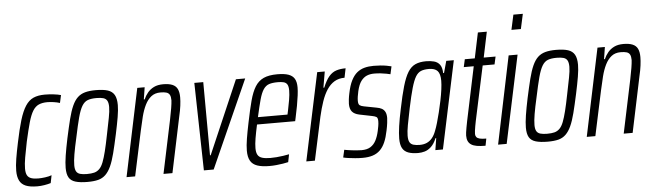

<svg xmlns="http://www.w3.org/2000/svg" viewBox="-47 -924 3788 1113"><g transform="rotate(-5 1846.5 -367.5)"><path d="M131 8Q88 8 63 -2.5Q38 -13 27 -35.5Q16 -58 16 -92Q16 -122 22.5 -162Q29 -202 40 -254Q56 -332 71.5 -383Q87 -434 106.5 -464Q126 -494 153 -506Q180 -518 219 -518Q243 -518 270 -515Q297 -512 313 -507L303 -462Q288 -467 267.5 -470Q247 -473 230 -473Q201 -473 180.5 -464Q160 -455 145.5 -431.5Q131 -408 119 -365.5Q107 -323 92 -256Q81 -202 74.5 -164.5Q68 -127 68 -101Q68 -75 75.5 -61.5Q83 -48 99 -42.5Q115 -37 139 -37Q158 -37 180 -40Q202 -43 218 -49L209 -4Q193 1 171.5 4.5Q150 8 131 8Z M423 8Q380 8 353 0Q326 -8 314.5 -28Q303 -48 303 -84Q303 -113 309.5 -155Q316 -197 328 -254Q342 -319 353.5 -364.5Q365 -410 378.5 -440Q392 -470 410 -487Q428 -504 453.5 -511Q479 -518 516 -518Q560 -518 586 -509.5Q612 -501 624 -480Q636 -459 636 -421Q636 -393 629 -351.5Q622 -310 610 -254Q596 -189 584.5 -144Q573 -99 559.5 -69.5Q546 -40 528 -22.5Q510 -5 485 1.5Q460 8 423 8ZM423 -38Q449 -38 466 -42.5Q483 -47 496 -60Q509 -73 518.5 -97.5Q528 -122 537.5 -160Q547 -198 558 -254Q570 -313 577.5 -351.5Q585 -390 585 -414Q585 -438 578 -450.5Q571 -463 556 -467.5Q541 -472 516 -472Q484 -472 464.5 -464.5Q445 -457 431.5 -434.5Q418 -412 406.5 -369Q395 -326 380 -254Q367 -197 360.5 -158.5Q354 -120 354 -95Q354 -72 361 -59.5Q368 -47 383.5 -42.5Q399 -38 423 -38Z M650 0 757 -510H800L789 -440H794Q803 -461 817.5 -478.5Q832 -496 854 -507Q876 -518 908 -518Q941 -518 961.5 -509.5Q982 -501 991 -482.5Q1000 -464 1000 -434Q1000 -413 996.5 -385.5Q993 -358 985 -324L917 0H865L930 -309Q938 -348 942.5 -375.5Q947 -403 948 -421Q948 -442 942 -453Q936 -464 923 -468Q910 -472 888 -472Q856 -472 834.5 -455Q813 -438 798.5 -408.5Q784 -379 774.5 -341.5Q765 -304 756 -262L700 0Z M1100 0 1089 -510H1141L1143 -84H1147L1331 -510H1385L1157 0Z M1482 8Q1438 8 1410.5 -1.5Q1383 -11 1370.5 -33Q1358 -55 1358 -92Q1358 -121 1364.5 -161Q1371 -201 1382 -254Q1397 -328 1410.5 -378.5Q1424 -429 1443 -459.5Q1462 -490 1492.5 -504Q1523 -518 1572 -518Q1613 -518 1637 -509.5Q1661 -501 1672 -482.5Q1683 -464 1683 -432Q1683 -413 1679.5 -385.5Q1676 -358 1670 -325Q1664 -292 1656 -256L1652 -238H1430Q1420 -192 1414.5 -159Q1409 -126 1409 -102Q1409 -77 1417 -63Q1425 -49 1443.5 -43.5Q1462 -38 1491 -38Q1507 -38 1526.5 -39.5Q1546 -41 1565.5 -44Q1585 -47 1600 -50L1591 -5Q1579 -2 1560.5 1Q1542 4 1521.5 6Q1501 8 1482 8ZM1439 -280H1611L1616 -303Q1622 -331 1627.5 -363Q1633 -395 1633 -418Q1633 -442 1626 -453.5Q1619 -465 1605 -468.5Q1591 -472 1571 -472Q1540 -472 1520.5 -465.5Q1501 -459 1487.5 -439Q1474 -419 1463.5 -381Q1453 -343 1439 -280Z M1696 0 1804 -510H1848L1832 -417H1837Q1854 -459 1873 -481Q1892 -503 1916 -510.5Q1940 -518 1970 -518L1959 -464Q1925 -464 1900 -449Q1875 -434 1856.5 -406Q1838 -378 1824.5 -338.5Q1811 -299 1800 -251L1746 0Z M2023 8Q2002 8 1980 6Q1958 4 1940 1.5Q1922 -1 1911 -4L1921 -48Q1927 -47 1938 -45Q1949 -43 1962.5 -41.5Q1976 -40 1991 -38.5Q2006 -37 2021 -37Q2053 -37 2073 -49.5Q2093 -62 2105 -85Q2117 -108 2124 -140Q2127 -154 2129.5 -168Q2132 -182 2132 -196Q2132 -216 2123.5 -221Q2115 -226 2099 -229L2025 -244Q1997 -250 1984 -265.5Q1971 -281 1971 -311Q1971 -320 1973 -337Q1975 -354 1979 -372Q1988 -417 2002.5 -445.5Q2017 -474 2036 -489.5Q2055 -505 2079 -511.5Q2103 -518 2133 -518Q2153 -518 2172.5 -516.5Q2192 -515 2208.5 -512Q2225 -509 2236 -506L2226 -461Q2218 -463 2203 -466Q2188 -469 2169.5 -471Q2151 -473 2132 -473Q2108 -473 2089 -465Q2070 -457 2055.5 -437.5Q2041 -418 2032 -380Q2028 -362 2026 -348.5Q2024 -335 2024 -324Q2024 -304 2032 -298Q2040 -292 2056 -289L2129 -275Q2147 -272 2159 -265.5Q2171 -259 2178 -246Q2185 -233 2185 -210Q2185 -202 2182.5 -181.5Q2180 -161 2175 -138Q2167 -98 2155 -70.5Q2143 -43 2125 -25.5Q2107 -8 2082 0Q2057 8 2023 8Z M2347 8Q2312 8 2289 -0.5Q2266 -9 2255 -29Q2244 -49 2244 -85Q2244 -114 2250 -156.5Q2256 -199 2268 -255Q2284 -334 2299 -385.5Q2314 -437 2332 -466Q2350 -495 2375.5 -506.5Q2401 -518 2438 -518Q2463 -518 2484 -512.5Q2505 -507 2517.5 -490.5Q2530 -474 2531 -441H2536L2555 -510H2599L2491 0H2447L2458 -69H2454Q2440 -36 2422 -19.5Q2404 -3 2385 2.5Q2366 8 2347 8ZM2360 -38Q2383 -38 2401 -46Q2419 -54 2432.5 -70.5Q2446 -87 2455 -112Q2462 -129 2470 -156.5Q2478 -184 2486 -216.5Q2494 -249 2501 -283Q2508 -317 2512 -347Q2516 -377 2516 -398Q2516 -438 2500.5 -455Q2485 -472 2450 -472Q2422 -472 2404 -464.5Q2386 -457 2373 -435.5Q2360 -414 2347.5 -370.5Q2335 -327 2320 -255Q2308 -197 2301 -159Q2294 -121 2294 -97Q2294 -72 2301 -59.5Q2308 -47 2323 -42.5Q2338 -38 2360 -38Z M2739 0Q2709 0 2689 -3.5Q2669 -7 2656.5 -15Q2644 -23 2638 -36Q2632 -49 2632 -68Q2632 -75 2633.5 -86.5Q2635 -98 2638 -114.5Q2641 -131 2645 -151L2711 -465H2653L2663 -510H2721L2752 -658H2804L2773 -510H2842L2832 -465H2763L2695 -147Q2692 -132 2689.5 -118Q2687 -104 2685.5 -92.5Q2684 -81 2684 -73Q2684 -63 2689.5 -55.5Q2695 -48 2708.5 -44.5Q2722 -41 2747 -41Z M2947 -656 2966 -743H3021L3002 -656ZM2812 0 2918 -510H2970L2862 0Z M3101 8Q3058 8 3031 0Q3004 -8 2992.5 -28Q2981 -48 2981 -84Q2981 -113 2987.5 -155Q2994 -197 3006 -254Q3020 -319 3031.5 -364.5Q3043 -410 3056.5 -440Q3070 -470 3088 -487Q3106 -504 3131.5 -511Q3157 -518 3194 -518Q3238 -518 3264 -509.5Q3290 -501 3302 -480Q3314 -459 3314 -421Q3314 -393 3307 -351.5Q3300 -310 3288 -254Q3274 -189 3262.5 -144Q3251 -99 3237.5 -69.5Q3224 -40 3206 -22.5Q3188 -5 3163 1.5Q3138 8 3101 8ZM3101 -38Q3127 -38 3144 -42.5Q3161 -47 3174 -60Q3187 -73 3196.5 -97.5Q3206 -122 3215.5 -160Q3225 -198 3236 -254Q3248 -313 3255.5 -351.5Q3263 -390 3263 -414Q3263 -438 3256 -450.5Q3249 -463 3234 -467.5Q3219 -472 3194 -472Q3162 -472 3142.5 -464.5Q3123 -457 3109.5 -434.5Q3096 -412 3084.5 -369Q3073 -326 3058 -254Q3045 -197 3038.5 -158.5Q3032 -120 3032 -95Q3032 -72 3039 -59.5Q3046 -47 3061.5 -42.5Q3077 -38 3101 -38Z M3328 0 3435 -510H3478L3467 -440H3472Q3481 -461 3495.5 -478.5Q3510 -496 3532 -507Q3554 -518 3586 -518Q3619 -518 3639.5 -509.5Q3660 -501 3669 -482.5Q3678 -464 3678 -434Q3678 -413 3674.5 -385.5Q3671 -358 3663 -324L3595 0H3543L3608 -309Q3616 -348 3620.5 -375.5Q3625 -403 3626 -421Q3626 -442 3620 -453Q3614 -464 3601 -468Q3588 -472 3566 -472Q3534 -472 3512.5 -455Q3491 -438 3476.5 -408.5Q3462 -379 3452.5 -341.5Q3443 -304 3434 -262L3378 0Z"/></g></svg>

Font: Saira ExtraCondensed Light
Style: Italic
Weight: 300
Width: 2
Italic angle: -12°
Designer: Hector Gatti with collaboration of the Omnibus-Type team
Foundry: Omnibus-Type
Version: Version 1.101